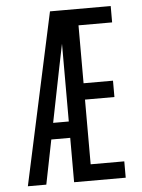

<svg xmlns="http://www.w3.org/2000/svg" viewBox="-53 -777 605 819"><g transform="rotate(-5 250.0 -367.5)"><path d="M33 0 192 -735H259Q247 -674 235 -612.5Q223 -551 210 -490L164 -260H231V-190H150L112 0ZM231 0V-735H452V-665H308V-417H434V-347H308V-70H452V0Z"/></g></svg>

Font: Iosevka Fuck
Style: Regular
Weight: 400
Monospace: yes
Designer: Belleve Invis
Foundry: Belleve Invis
Version: Version 28.0.7; ttfautohint (v1.8.3)